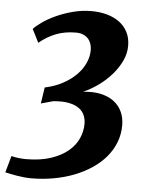

<svg xmlns="http://www.w3.org/2000/svg" viewBox="-64 -611 656 836"><g transform="rotate(5 264.0 -193.0)"><path d="M9.8 91.8Q17.1 93.8 25.6 95.2Q34.2 96.7 42.5 97.7Q50.8 98.6 58.3 99.1Q65.9 99.6 71.8 99.6Q136.2 99.6 182.1 84.2Q228 68.8 257.6 43.9Q287.1 19 300.8 -12.2Q314.5 -43.5 314.5 -75.7Q314.5 -95.2 307.1 -112.8Q299.8 -130.4 283 -142.6Q266.1 -154.8 238.5 -160.4Q210.9 -166 170.4 -162.1L117.2 -147.5L127.9 -218.3Q171.4 -227.5 205.8 -246.1Q240.2 -264.6 264.2 -288.8Q288.1 -313 300.8 -341.1Q313.5 -369.1 313.5 -397.9Q313.5 -411.1 309.6 -423.8Q305.7 -436.5 297.4 -446.3Q289.1 -456.1 275.6 -462.2Q262.2 -468.3 242.7 -468.3Q193.8 -468.3 155 -452.9Q116.2 -437.5 83 -409.7L53.7 -467.8Q66.4 -481.9 91.3 -499.3Q116.2 -516.6 149.4 -531.7Q182.6 -546.9 221.9 -557.1Q261.2 -567.4 302.2 -567.4Q338.9 -567.4 370.4 -558.6Q401.9 -549.8 424.8 -532.7Q447.8 -515.6 460.9 -490Q474.1 -464.4 474.1 -430.2Q474.1 -397 459 -364.7Q443.8 -332.5 418.9 -304Q394 -275.4 361.8 -252.2Q329.6 -229 295.9 -214.4Q339.8 -219.2 373.8 -211.7Q407.7 -204.1 430.9 -186.5Q454.1 -168.9 466.3 -142.6Q478.5 -116.2 478.5 -83.5Q478.5 -43.9 464.8 -8.8Q451.2 26.4 426.3 55.7Q401.4 85 366.7 108.2Q332 131.3 290.5 147.5Q249 163.6 201.7 172.1Q154.3 180.7 104 180.7Q87.9 180.7 71 179Q54.2 177.2 38.8 174.6Q23.4 171.9 10.5 169.2Q-2.4 166.5 -10.7 164.6L9.8 91.8Z"/></g></svg>

Font: Merriweather UltraBold
Style: Italic
Weight: 900
Italic angle: -7°
Designer: Eben Sorkin ( eben@eyebytes.com )
Foundry: Eben Sorkin ( eben@eyebytes.com )
Version: Version 1.52; ttfautohint (v1.4.1)